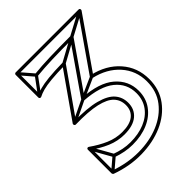

<svg xmlns="http://www.w3.org/2000/svg" viewBox="-203 -797 929 929"><g transform="rotate(-45 261.5 -332.5)"><path d="M128 -616 130 -600Q178 -605 238 -607Q298 -609 380 -609Q385 -609 380.5 -617.5Q376 -626 373 -622L199 -371Q197 -367 199 -362.5Q201 -358 205 -358Q309 -351 359.5 -310Q410 -269 410 -204Q410 -204 410 -204Q410 -204 410 -204Q410 -158 385.5 -124.5Q361 -91 318.5 -73.5Q276 -56 221 -56Q221 -56 221 -56Q221 -56 221 -56Q196 -56 171.5 -61Q147 -66 123 -75L117 -59Q143 -50 169 -45Q195 -40 221 -40Q221 -40 221 -40Q221 -40 221 -40Q281 -40 327 -60Q373 -80 399.5 -117Q426 -154 426 -204Q426 -204 426 -204Q426 -204 426 -204Q426 -274 372 -320.5Q318 -367 207 -374Q202 -374 206 -365.5Q210 -357 213 -361L387 -612Q389 -617 387 -621Q385 -625 380 -625Q298 -625 237 -623Q176 -621 128 -616ZM61 -529 73 -519 135 -603Q137 -605 137 -608Q137 -611 135 -613L73 -685L61 -675L123 -603Q125 -601 125 -608Q125 -615 123 -613ZM53 -20 63 -8 125 -61Q127 -63 128 -66Q129 -69 127 -71L65 -181L51 -173L113 -63Q115 -61 116 -68Q117 -75 115 -73ZM259 -560 267 -546 384 -610Q384 -610 384 -610Q384 -610 384 -610L502 -673L494 -687L376 -624Q376 -624 376 -624Q376 -624 376 -624ZM91 -319 97 -305 209 -359Q210 -359 209.5 -359Q209 -359 209 -359L316 -407L310 -421L203 -373Q203 -373 203 -373Q203 -373 203 -373ZM228 -119Q185 -119 144.5 -136.5Q104 -154 63 -183Q59 -186 54.5 -184Q50 -182 50 -177V-14Q50 -12 51.5 -10Q53 -8 55 -6Q138 24 218 22.5Q298 21 362 -7Q426 -35 464 -86.5Q502 -138 502 -208Q502 -288 451.5 -345.5Q401 -403 315 -422L320 -409L505 -675Q507 -680 505 -684Q503 -688 498 -688H67Q64 -688 61.5 -685.5Q59 -683 59 -680V-524Q59 -520 63 -517.5Q67 -515 71 -517Q86 -525 108 -531Q130 -537 167 -540.5Q204 -544 263 -545L256 -558L87 -317Q85 -313 87.5 -308.5Q90 -304 94 -304Q183 -306 235.5 -294Q288 -282 310.5 -258Q333 -234 333 -199Q333 -161 306.5 -140Q280 -119 228 -119ZM228 -103Q287 -103 318 -129Q349 -155 349 -199Q349 -237 325.5 -264.5Q302 -292 246.5 -307Q191 -322 94 -320L101 -307L270 -548Q272 -553 270 -557Q268 -561 263 -561Q202 -560 163.5 -556Q125 -552 102 -545.5Q79 -539 63 -531L75 -524V-680L67 -672H498L491 -685L306 -419Q304 -415 305.5 -411Q307 -407 311 -406Q391 -388 438.5 -335Q486 -282 486 -208Q486 -141 449.5 -93.5Q413 -46 352 -20.5Q291 5 215.5 5.5Q140 6 61 -22L66 -14V-177L53 -171Q97 -139 139.5 -121Q182 -103 228 -103Z"/></g></svg>

Font: Tilt Prism
Style: Regular
Weight: 400
Version: Version 1.000